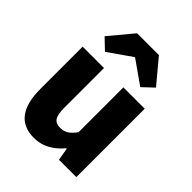

<svg xmlns="http://www.w3.org/2000/svg" viewBox="-238 -984 1130 1130"><g transform="rotate(45 326.5 -419.5)"><path d="M243.2 13.7Q66.4 13.7 66.4 -216.8V-569.3H244.1V-239.3Q244.1 -181.6 259.3 -159.7Q274.4 -137.7 309.6 -137.7Q338.9 -137.7 360.4 -150.9Q381.8 -164.1 405.3 -196.3V-569.3H583V0H438.5L424.8 -78.1H420.9Q343.8 13.7 243.2 13.7ZM114.3 -704.1 237.3 -851.6H418.9L542 -704.1L474.6 -640.6L330.1 -742.2H326.2L180.7 -640.6Z"/></g></svg>

Font: Gen Shin Gothic Heavy
Style: Bold
Weight: 900
Designer: [Source Han Sans]
Ryoko NISHIZUKA  (kana & ideographs); Paul D. Hunt (Latin, Greek & Cyrillic); Wenlong ZHANG  (bopomofo
Version: Version 1.002.20150607